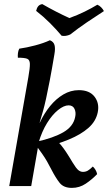

<svg xmlns="http://www.w3.org/2000/svg" viewBox="-20 -906 526 935"><path d="M25 0 118 -530Q126 -575 125.5 -595Q125 -615 112 -620Q99 -625 67 -625Q66 -636 67.5 -648Q69 -660 74 -669Q110 -674 151.5 -685Q193 -696 223 -710Q241 -703 245.5 -686.5Q250 -670 245 -642Q232 -564 222 -512.5Q212 -461 204.5 -426.5Q197 -392 189.5 -365.5Q182 -339 173 -309H174Q195 -354 224 -389.5Q253 -425 288.5 -446Q324 -467 364 -467Q416 -467 440.5 -435Q465 -403 456 -359Q447 -315 410.5 -283Q374 -251 316 -227Q258 -203 183 -184L143 -197L158 -216Q240 -234 288.5 -262Q337 -290 346 -336Q351 -358 343 -375.5Q335 -393 314 -393Q291 -393 262.5 -370Q234 -347 209 -306.5Q184 -266 168 -212Q166 -198 163 -177.5Q160 -157 158 -149L132 0ZM330 9Q290 9 270.5 -15.5Q251 -40 230 -81Q220 -101 209 -120Q198 -139 185 -157.5Q172 -176 158 -195L249 -229Q266 -213 277.5 -199Q289 -185 302 -165.5Q315 -146 334 -114Q351 -86 361.5 -77.5Q372 -69 384 -69Q397 -69 407.5 -75Q418 -81 432 -95Q439 -89 445 -79Q451 -69 453 -58Q428 -32 397.5 -11.5Q367 9 330 9ZM280 -732Q255 -762 223 -794Q191 -826 156 -853Q159 -867 166 -875.5Q173 -884 186 -886Q217 -868 252 -850Q287 -832 318 -818Q359 -833 392.5 -849.5Q426 -866 454 -883Q464 -879 472.5 -870.5Q481 -862 486 -852Q447 -827 403.5 -797.5Q360 -768 322 -738Q300 -728 280 -732Z"/></svg>

Font: Vollkorn Medium
Style: Italic
Weight: 500
Italic angle: -11°
Designer: Friedrich Althausen
Foundry: Friedrich Althausen
Version: Version 5.000